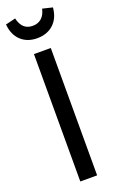

<svg xmlns="http://www.w3.org/2000/svg" viewBox="-177 -934 595 976"><g transform="rotate(-20 121.0 -446.0)"><path d="M167 0H76V-689H167ZM-6 -879 48 -892Q63 -826 120 -826Q149 -826 168 -843Q187 -860 194 -892L248 -879Q243 -822 208.5 -790.5Q174 -759 120 -759Q67 -759 33 -790.5Q-1 -822 -6 -879Z"/></g></svg>

Font: Fira Sans Compressed
Style: Regular
Weight: 400
Width: 1
Designer: bBox Type GmbH & Carrois Corporate GbR & Edenspiekermann AG
Foundry: bBox Type GmbH & Carrois Corporate GbR & Edenspiekermann AG
Version: Version 4.301